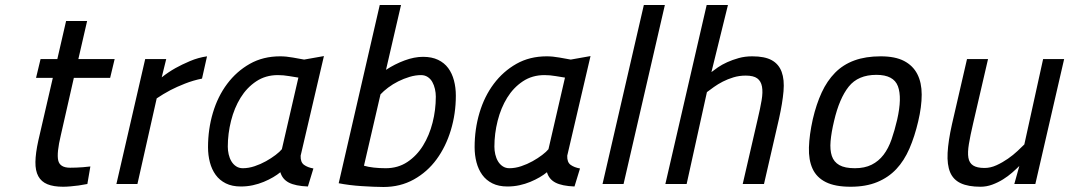

<svg xmlns="http://www.w3.org/2000/svg" viewBox="-20 -735 4271 767"><path d="M275 -424 223 -195Q206 -124 212.5 -94.5Q219 -65 260 -65Q271 -65 284.5 -65.5Q298 -66 311 -67Q326 -68 341 -70L329 0Q312 3 294 6Q279 8 262 9.5Q245 11 232 11Q194 11 169.5 1Q145 -9 133 -31Q121 -53 121.5 -88Q122 -123 133 -173L191 -424H124L142 -499H209L244 -651H328L293 -499H438L420 -424Z M560 -499H644L626 -426Q651 -446 681 -463Q706 -477 739 -491Q772 -505 807 -510L787 -421Q752 -414 719 -401Q686 -388 661 -375Q631 -359 606 -342L529 0H445Z M1181 -113Q1180 -87 1194.5 -76.5Q1209 -66 1232 -62L1210 10Q1160 8 1134 -5.5Q1108 -19 1100 -47Q1088 -37 1071 -27Q1054 -17 1033.5 -8.5Q1013 0 990 5Q967 10 942 10Q907 10 882 -2.5Q857 -15 841.5 -36.5Q826 -58 818.5 -86.5Q811 -115 811 -147Q811 -219 830.5 -284.5Q850 -350 887.5 -400Q925 -450 978 -480Q1031 -510 1099 -510Q1123 -510 1150.5 -505Q1178 -500 1195 -497L1274 -511ZM950 -63Q973 -63 997 -71Q1021 -79 1042.5 -91Q1064 -103 1081 -116Q1098 -129 1106 -139L1172 -425Q1158 -427 1135 -431Q1112 -435 1090 -435Q1041 -435 1003.5 -410Q966 -385 941 -344.5Q916 -304 903 -252.5Q890 -201 890 -149Q890 -134 893.5 -118.5Q897 -103 904.5 -90.5Q912 -78 923.5 -70.5Q935 -63 950 -63Z M1522 -456Q1557 -479 1596 -493.5Q1635 -508 1670 -508Q1705 -508 1730 -496Q1755 -484 1770.5 -463Q1786 -442 1793.5 -413.5Q1801 -385 1801 -353Q1801 -281 1781 -215Q1761 -149 1724 -98.5Q1687 -48 1633 -18Q1579 12 1512 12Q1494 12 1471.5 11Q1449 10 1425 8.5Q1401 7 1377 4Q1353 1 1333 -3L1497 -715H1582ZM1662 -435Q1640 -435 1616.5 -428Q1593 -421 1571 -410Q1549 -399 1530.5 -385Q1512 -371 1500 -358L1434 -73Q1451 -68 1473.5 -65.5Q1496 -63 1521 -63Q1570 -63 1607.5 -88Q1645 -113 1670 -153.5Q1695 -194 1708 -245Q1721 -296 1721 -349Q1721 -364 1717.5 -379.5Q1714 -395 1707 -407.5Q1700 -420 1688.5 -427.5Q1677 -435 1662 -435Z M2246 -113Q2245 -87 2259.5 -76.5Q2274 -66 2297 -62L2275 10Q2225 8 2199 -5.5Q2173 -19 2165 -47Q2153 -37 2136 -27Q2119 -17 2098.5 -8.5Q2078 0 2055 5Q2032 10 2007 10Q1972 10 1947 -2.5Q1922 -15 1906.5 -36.5Q1891 -58 1883.5 -86.5Q1876 -115 1876 -147Q1876 -219 1895.5 -284.5Q1915 -350 1952.5 -400Q1990 -450 2043 -480Q2096 -510 2164 -510Q2188 -510 2215.5 -505Q2243 -500 2260 -497L2339 -511ZM2015 -63Q2038 -63 2062 -71Q2086 -79 2107.5 -91Q2129 -103 2146 -116Q2163 -129 2171 -139L2237 -425Q2223 -427 2200 -431Q2177 -435 2155 -435Q2106 -435 2068.5 -410Q2031 -385 2006 -344.5Q1981 -304 1968 -252.5Q1955 -201 1955 -149Q1955 -134 1958.5 -118.5Q1962 -103 1969.5 -90.5Q1977 -78 1988.5 -70.5Q2000 -63 2015 -63Z M2552 -715H2636L2471 0H2387Z M2638 0 2803 -715H2888L2822 -447Q2832 -455 2848 -466Q2864 -477 2885 -486.5Q2906 -496 2931 -503Q2956 -510 2985 -510Q3035 -510 3063 -494.5Q3091 -479 3102.5 -448Q3114 -417 3110 -370.5Q3106 -324 3092 -261L3032 0H2947L3007 -260Q3017 -302 3022.5 -334.5Q3028 -367 3024 -389Q3020 -411 3005 -422Q2990 -433 2959 -433Q2933 -433 2910 -426Q2887 -419 2867.5 -409Q2848 -399 2832 -387.5Q2816 -376 2804 -367L2723 0Z M3498 -510Q3556 -510 3591.5 -491.5Q3627 -473 3644.5 -439Q3662 -405 3662 -357Q3662 -309 3648 -250Q3634 -190 3613 -141.5Q3592 -93 3560.5 -59.5Q3529 -26 3484 -7.5Q3439 11 3378 11Q3316 11 3279 -7.5Q3242 -26 3226 -61Q3210 -96 3211.5 -146Q3213 -196 3227 -259Q3241 -319 3262.5 -365.5Q3284 -412 3316 -444.5Q3348 -477 3393 -493.5Q3438 -510 3498 -510ZM3395 -63Q3434 -63 3462 -77Q3490 -91 3509.5 -116.5Q3529 -142 3541.5 -178Q3554 -214 3564 -257Q3584 -345 3567 -390.5Q3550 -436 3481 -436Q3408 -436 3370.5 -389Q3333 -342 3312 -252Q3301 -206 3298 -171Q3295 -136 3303 -112Q3311 -88 3333 -75.5Q3355 -63 3395 -63Z M4231 -499 4116 0H4032L4052 -72Q4040 -60 4023.5 -45.5Q4007 -31 3987 -18.5Q3967 -6 3944 2.5Q3921 11 3897 11Q3848 11 3818 -3Q3788 -17 3775.5 -47Q3763 -77 3765.5 -124.5Q3768 -172 3783 -239L3843 -499H3927L3867 -240Q3856 -193 3850.5 -159.5Q3845 -126 3848.5 -105Q3852 -84 3867.5 -74Q3883 -64 3913 -64Q3937 -64 3961 -75Q3985 -86 4006.5 -101Q4028 -116 4045 -132Q4062 -148 4072 -158L4147 -499Z"/></svg>

Font: Panefresco 500wt
Style: Italic
Weight: 700
Foundry: Campivisivi & Chank Co
Version: Version 1.000